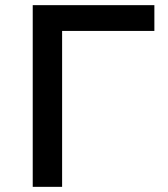

<svg xmlns="http://www.w3.org/2000/svg" viewBox="-20 -725 651 745"><path d="M107 0V-705H579V-605H221V0Z"/></svg>

Font: Nunito Sans 6pt SemiBold
Style: Regular
Weight: 600
Version: Version 3.101;gftools[0.9.27]